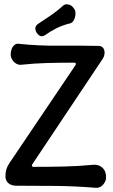

<svg xmlns="http://www.w3.org/2000/svg" viewBox="-20 -886 539 916"><path d="M31 -626Q31 -640 35.5 -652Q40 -664 49 -671.5Q58 -679 70 -677Q165 -667 260 -668Q355 -669 449 -667Q462 -667 469 -660.5Q476 -654 478 -644.5Q480 -635 478 -625Q476 -615 471 -607L134 -102Q131 -98 132.5 -94Q134 -90 141 -90Q215 -90 284 -91.5Q353 -93 427 -100Q440 -101 453.5 -95.5Q467 -90 476.5 -76.5Q486 -63 486 -39Q486 -27 479 -15Q472 -3 461 4Q450 11 437 10Q339 2 246 1Q153 0 55 0Q43 0 31.5 -5Q20 -10 13 -20Q6 -30 6 -46Q6 -64 10.5 -78.5Q15 -93 25 -108L340 -575Q343 -580 341.5 -583.5Q340 -587 333 -587Q269 -587 207.5 -585.5Q146 -584 80 -577Q68 -576 56.5 -583Q45 -590 38 -602Q31 -614 31 -626ZM196 -719Q185 -711 174 -714Q163 -717 155 -730L154 -732Q147 -744 149 -754.5Q151 -765 163 -773Q192 -792 221.5 -812Q251 -832 280 -858Q287 -865 296.5 -865.5Q306 -866 315.5 -861.5Q325 -857 331 -848L335 -842Q341 -833 340 -818Q339 -803 332.5 -790.5Q326 -778 316 -775Q279 -766 249 -751Q219 -736 196 -719Z"/></svg>

Font: Winky Sans
Style: Regular
Weight: 400
Designer: Simon Atzbach
Foundry: typofactur
Version: Version 1.205